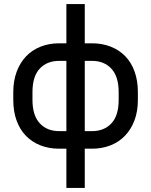

<svg xmlns="http://www.w3.org/2000/svg" viewBox="-20 -720 740 940"><path d="M270 8Q219 8 177.5 -8.5Q136 -25 106.5 -55.5Q77 -86 61 -130.5Q45 -175 45 -231V-269Q45 -324 61.5 -368.5Q78 -413 107.5 -444Q137 -475 178.5 -491.5Q220 -508 270 -508H305V-700H395V-508H430Q481 -508 522.5 -491.5Q564 -475 593.5 -444.5Q623 -414 639 -369.5Q655 -325 655 -269V-231Q655 -175 638.5 -131Q622 -87 592.5 -56Q563 -25 521.5 -8.5Q480 8 430 8H395V200H305V8ZM139 -231Q139 -155 174.5 -116.5Q210 -78 270 -78H305V-422H270Q210 -422 174.5 -384Q139 -346 139 -269ZM395 -422V-78H430Q490 -78 525.5 -116Q561 -154 561 -231V-269Q561 -345 525.5 -383.5Q490 -422 430 -422Z"/></svg>

Font: PT Root UI Web Medium
Style: Regular
Weight: 500
Designer: Vitaly Kuzmin
Foundry: ParaType Ltd.
Version: Version 1.001W